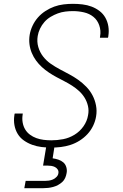

<svg xmlns="http://www.w3.org/2000/svg" viewBox="-20 -763 640 1003"><path d="M248 8Q222 8 197 5Q172 2 148.5 -6.5Q125 -15 105 -29Q85 -43 72.5 -63.5Q60 -84 55.5 -109Q51 -134 55 -160Q55 -162 55.5 -164.5Q56 -167 57 -170H99Q99 -168 98.5 -166Q98 -164 98 -162Q95 -142 98.5 -122.5Q102 -103 111.5 -87Q121 -71 136.5 -59.5Q152 -48 170 -41.5Q188 -35 208 -32.5Q228 -30 248 -30Q279 -30 310 -36Q341 -42 369 -59Q397 -76 416 -103Q435 -130 440 -161Q445 -186 439.5 -209.5Q434 -233 422 -252.5Q410 -272 393 -287.5Q376 -303 356.5 -315.5Q337 -328 316.5 -338.5Q296 -349 275.5 -360Q255 -371 235.5 -384Q216 -397 199 -412.5Q182 -428 168.5 -446.5Q155 -465 146 -486.5Q137 -508 134 -532Q131 -556 135 -581Q139 -605 150 -628.5Q161 -652 178 -671.5Q195 -691 217.5 -705.5Q240 -720 263.5 -728.5Q287 -737 312 -740Q337 -743 361 -743Q386 -743 411 -740Q436 -737 458.5 -728.5Q481 -720 500 -705.5Q519 -691 530.5 -670.5Q542 -650 546 -625.5Q550 -601 546 -576Q546 -573 545.5 -571Q545 -569 544 -566H502Q502 -568 502.5 -570Q503 -572 503 -574Q508 -603 498.5 -630.5Q489 -658 468 -675Q447 -692 418.5 -698.5Q390 -705 361 -705Q341 -705 321 -702.5Q301 -700 282 -693Q263 -686 244.5 -675Q226 -664 212 -648Q198 -632 189 -613Q180 -594 177 -575Q172 -545 180 -517.5Q188 -490 205 -468Q222 -446 245 -430Q268 -414 292.5 -401Q317 -388 341.5 -375Q366 -362 388.5 -346Q411 -330 430.5 -310Q450 -290 463 -265.5Q476 -241 481.5 -212.5Q487 -184 482 -155Q478 -130 466.5 -106Q455 -82 437 -62.5Q419 -43 396 -28.5Q373 -14 348 -6Q323 2 298 5Q273 8 248 8ZM107 220 114 182H214Q224 182 235 180.5Q246 179 256.5 174.5Q267 170 275.5 161Q284 152 285 142Q287 131 281.5 122.5Q276 114 267 109.5Q258 105 247.5 103.5Q237 102 227 102H205L222 0H265L255 64Q270 66 285 71Q300 76 311 85.5Q322 95 326.5 110.5Q331 126 328 141Q326 154 320.5 166.5Q315 179 305 188Q295 197 283 203.5Q271 210 258 213.5Q245 217 232.5 218.5Q220 220 207 220Z"/></svg>

Font: Iosevka Curly XLtEx
Style: Italic
Weight: 200
Width: 7
Italic angle: -9°
Monospace: yes
Designer: Belleve Invis
Foundry: Belleve Invis
Version: Version 11.1.0; ttfautohint (v1.8.3)